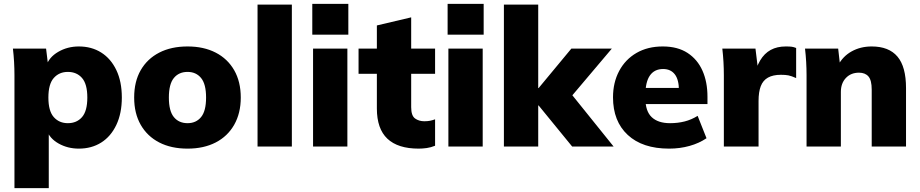

<svg xmlns="http://www.w3.org/2000/svg" viewBox="-20 -760 4772 996"><path d="M55 216V-370Q55 -404 53 -439Q51 -474 47 -508H219L230 -418H220Q234 -463 282 -491Q330 -519 389 -519Q455 -519 505 -487.5Q555 -456 583.5 -396.5Q612 -337 612 -254Q612 -172 583.5 -112Q555 -52 505 -20.5Q455 11 389 11Q331 11 284 -15.5Q237 -42 222 -86H233V216ZM332 -121Q378 -121 405.5 -152.5Q433 -184 433 -254Q433 -324 405.5 -355.5Q378 -387 332 -387Q287 -387 259 -355.5Q231 -324 231 -254Q231 -184 259 -152.5Q287 -121 332 -121Z M953 11Q868 11 806 -21Q744 -53 710 -112.5Q676 -172 676 -254Q676 -337 710 -396Q744 -455 806 -487Q868 -519 953 -519Q1037 -519 1099 -487Q1161 -455 1195 -395.5Q1229 -336 1229 -254Q1229 -173 1195 -113Q1161 -53 1099 -21Q1037 11 953 11ZM953 -121Q997 -121 1023 -152.5Q1049 -184 1049 -254Q1049 -324 1023 -355.5Q997 -387 953 -387Q908 -387 882 -355.5Q856 -324 856 -254Q856 -184 882 -152.5Q908 -121 953 -121Z M1316 0V-736H1494V0Z M1604 0V-508H1782V0ZM1600 -580V-740H1787V-580Z M2152 11Q2044 11 1989.5 -40.5Q1935 -92 1935 -197V-377H1840V-508H1935V-628L2113 -670V-508H2237V-377H2113V-204Q2113 -160 2133 -145.5Q2153 -131 2181 -131Q2198 -131 2210.5 -133.5Q2223 -136 2237 -141V-4Q2215 5 2193.5 8Q2172 11 2152 11Z M2306 0V-508H2484V0ZM2302 -580V-740H2489V-580Z M2594 0V-736H2772V-303H2774L2944 -508H3154L2924 -236V-297L3163 0H2948L2774 -213H2772V0Z M3451 11Q3313 11 3236.5 -60Q3160 -131 3160 -255Q3160 -332 3192 -392Q3224 -452 3282 -485.5Q3340 -519 3418 -519Q3495 -519 3546.5 -485.5Q3598 -452 3624 -393.5Q3650 -335 3650 -258V-220H3309V-304H3519L3502 -290Q3502 -347 3480.5 -374.5Q3459 -402 3420 -402Q3375 -402 3351.5 -368.5Q3328 -335 3328 -268V-250Q3328 -183 3361 -152Q3394 -121 3456 -121Q3496 -121 3531.5 -130Q3567 -139 3599 -159L3645 -43Q3607 -17 3557 -3Q3507 11 3451 11Z M3735 0V-369Q3735 -404 3733 -439Q3731 -474 3727 -508H3899L3918 -352H3891Q3901 -409 3923 -446Q3945 -483 3978 -501Q4011 -519 4056 -519Q4077 -519 4087.5 -517.5Q4098 -516 4110 -511V-355Q4085 -366 4070 -369Q4055 -372 4031 -372Q3990 -372 3964 -357.5Q3938 -343 3926.5 -313Q3915 -283 3915 -236V0Z M4164 0V-370Q4164 -404 4162 -439Q4160 -474 4156 -508H4328L4338 -420H4327Q4352 -468 4398 -493.5Q4444 -519 4502 -519Q4591 -519 4635.5 -466.5Q4680 -414 4680 -303V0H4502V-295Q4502 -344 4485 -363.5Q4468 -383 4436 -383Q4394 -383 4368 -355.5Q4342 -328 4342 -283V0Z"/></svg>

Font: Mulish ExtraLight Black
Style: Regular
Weight: 900
Version: Version 3.603